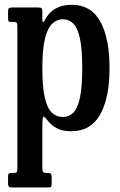

<svg xmlns="http://www.w3.org/2000/svg" viewBox="-20 -552 514 823"><path d="M14.5 -479V-503Q14.5 -514.5 19 -517.2Q23.5 -520 34 -520H142Q153.5 -520 157.5 -517Q161.5 -514 161.5 -503V-476Q161.5 -458 164 -457Q166.5 -456 171.5 -465Q205.5 -531.5 287.5 -531.5Q370 -531.5 409.8 -460Q449.5 -388.5 449.5 -260Q449.5 -131.5 409 -60.5Q368.5 10.5 286 10.5Q246.5 10.5 222.5 -2.8Q198.5 -16 181.5 -38.5Q169.5 -54.5 165.5 -51.8Q161.5 -49 161.5 -9.5V166Q161.5 181.5 165 185.5Q168.5 189.5 180 189.5H184Q195 189.5 198.2 192.8Q201.5 196 201.5 208V235Q201.5 246.5 198.5 249Q195.5 251.5 184.5 251.5H31Q20 251.5 17.2 247.2Q14.5 243 14.5 233V206.5Q14.5 196.5 16.8 193Q19 189.5 28.5 189.5H39.5Q50 189.5 52.2 185Q54.5 180.5 54.5 166V-438Q54.5 -452 50.8 -455Q47 -458 41.5 -458H23.5Q18 -458 16.2 -462.2Q14.5 -466.5 14.5 -479ZM161.5 -260Q161.5 -179.5 172 -133.8Q182.5 -88 202.2 -69.2Q222 -50.5 249.5 -50.5Q276 -50.5 294.5 -69.2Q313 -88 322.8 -133.8Q332.5 -179.5 332.5 -260Q332.5 -340.5 322.8 -386.2Q313 -432 294.5 -450.8Q276 -469.5 249.5 -469.5Q224 -469.5 204 -450.8Q184 -432 172.8 -386.2Q161.5 -340.5 161.5 -260Z"/></svg>

Font: Besley* Condensed Medium
Style: Regular
Weight: 500
Width: 3
Designer: Owen Earl
Foundry: indestructible type*
Version: Version 3.000; ttfautohint (v1.8.3)